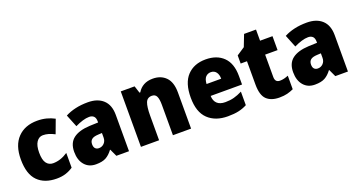

<svg xmlns="http://www.w3.org/2000/svg" viewBox="-43 -1227 3344 1799"><g transform="rotate(-20 1629.5 -327.0)"><path d="M295 10Q174 10 106 -58.5Q38 -127 38 -274Q38 -414 110 -488.5Q182 -563 305 -563Q354 -563 396.5 -552Q439 -541 476 -521L425 -384Q394 -400 366 -408.5Q338 -417 309 -417Q270 -417 245.5 -381Q221 -345 221 -275Q221 -202 245.5 -169.5Q270 -137 311 -137Q387 -137 459 -186V-39Q426 -16 386 -3Q346 10 295 10Z M810 -563Q907 -563 962 -512Q1017 -461 1017 -363V0H891L857 -73H854Q822 -30 785.5 -10Q749 10 686 10Q615 10 573.5 -38.5Q532 -87 532 -169Q532 -258 588.5 -301Q645 -344 752 -349L837 -352V-362Q837 -398 820.5 -414Q804 -430 775 -430Q745 -430 709 -419Q673 -408 634 -389L584 -513Q629 -537 685.5 -550Q742 -563 810 -563ZM799 -245Q753 -243 733.5 -226.5Q714 -210 714 -179Q714 -150 727.5 -136.5Q741 -123 763 -123Q794 -123 815.5 -145Q837 -167 837 -202V-247Z M1457 -563Q1538 -563 1587 -513Q1636 -463 1636 -360V0H1455V-304Q1455 -359 1442 -387Q1429 -415 1395 -415Q1349 -415 1333 -374Q1317 -333 1317 -246V0H1136V-553H1274L1297 -482H1305Q1328 -521 1366 -542Q1404 -563 1457 -563Z M1984 -563Q2096 -563 2161 -499Q2226 -435 2226 -310V-225H1913Q1914 -177 1941.5 -150Q1969 -123 2024 -123Q2071 -123 2110.5 -133.5Q2150 -144 2193 -166V-31Q2154 -10 2109 0Q2064 10 2001 10Q1877 10 1804.5 -59.5Q1732 -129 1732 -273Q1732 -419 1800 -491Q1868 -563 1984 -563ZM1990 -434Q1959 -434 1938.5 -413Q1918 -392 1915 -343H2061Q2061 -385 2042 -409.5Q2023 -434 1990 -434Z M2573 -137Q2594 -137 2614.5 -142Q2635 -147 2657 -156V-21Q2627 -7 2594 1.5Q2561 10 2515 10Q2433 10 2388.5 -32.5Q2344 -75 2344 -182V-414H2281V-495L2361 -548L2406 -664H2525V-553H2649V-414H2525V-191Q2525 -137 2573 -137Z M2993 -563Q3090 -563 3145 -512Q3200 -461 3200 -363V0H3074L3040 -73H3037Q3005 -30 2968.5 -10Q2932 10 2869 10Q2798 10 2756.5 -38.5Q2715 -87 2715 -169Q2715 -258 2771.5 -301Q2828 -344 2935 -349L3020 -352V-362Q3020 -398 3003.5 -414Q2987 -430 2958 -430Q2928 -430 2892 -419Q2856 -408 2817 -389L2767 -513Q2812 -537 2868.5 -550Q2925 -563 2993 -563ZM2982 -245Q2936 -243 2916.5 -226.5Q2897 -210 2897 -179Q2897 -150 2910.5 -136.5Q2924 -123 2946 -123Q2977 -123 2998.5 -145Q3020 -167 3020 -202V-247Z"/></g></svg>

Font: Noto Sans Tamil SemiCondensed Black
Style: Regular
Weight: 900
Width: 4
Designer: Jelle Bosma - Monotype Design Team
Foundry: Monotype Imaging Inc.
Version: Version 2.004; ttfautohint (v1.8.4.7-5d5b)